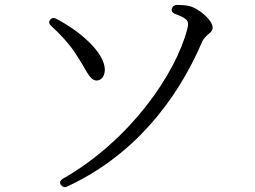

<svg xmlns="http://www.w3.org/2000/svg" viewBox="-20 -735 1040 782"><path d="M228 18C235 27 244 30 255 24C518 -98 697 -317 803 -564C809 -579 821 -589 830 -597C839 -604 846 -610 846 -623C846 -652 789 -703 748 -711C732 -714 717 -715 702 -715C691 -715 683 -710 680 -700C677 -691 681 -683 694 -678C749 -658 750 -646 743 -618C697 -436 510 -163 236 -7C224 0 222 9 228 18ZM189 -629C226 -595 257 -562 285 -521C300 -499 310 -481 320 -465C339 -431 353 -407 373 -407C393 -407 407 -425 407 -452C405 -522 306 -608 210 -658C199 -664 190 -662 184 -654C178 -646 179 -638 189 -629Z"/></svg>

Font: 寒蝉锦书宋
Style: Regular
Weight: 400
Designer: 寒蝉锦书宋{Warren} 思源宋体{Ryoko NISHIZUKA 西塚涼子 (kana & ideographs); Frank Grießhammer (Latin, Greek & Cyrillic); Wenlong ZHANG 
Foundry: Adobe & ChillType
Version: Version 2.000;Glyphs 3.1.1 (3135)